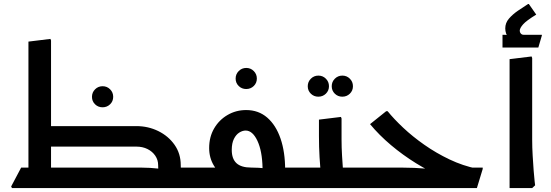

<svg xmlns="http://www.w3.org/2000/svg" viewBox="-20 -957 2806 977"><path d="M501.9 -411Q479.3 -411 463.7 -426.3Q448 -441.7 448 -464.2Q448 -486.8 463.8 -502.5Q479.6 -518.3 502.1 -518.3Q524.7 -518.3 540.3 -502.5Q556 -486.8 556 -464.2Q556 -441.7 540.2 -426.3Q524.4 -411 501.9 -411Z M825 0V-104.3H985.7V0ZM985.7 0V-104.3Q997.7 -104.3 1001.7 -90.4Q1005.7 -76.5 1005.7 -52.9Q1005.7 -30.6 1001.7 -15.3Q997.7 0 985.7 0ZM124.7 0V-745.3L236.7 -759L239.7 -751V0ZM41 0 36.7 -8 87.7 -104.3H239.7V0ZM205 -211V-315.3H586V-211ZM205 0V-104.3H586V0ZM784.7 -117Q784.7 -143 770.2 -164.5Q755.7 -186 730.7 -198.5Q705.7 -211 673.7 -211H528.3V-222L540.3 -315.3H673.7Q734 -315.3 785.5 -290Q837 -264.7 868.3 -220Q899.7 -175.3 899.7 -117ZM396 0 391.7 -8 442.7 -104.3H594.7V0ZM442.7 0V-104.3H693.7Q718.7 -104.3 743.2 -102.8Q767.7 -101.3 783.7 -99.3Q799.7 -97.3 799.7 -97.3V0ZM491.7 -211 487.3 -219 538.3 -315.3H657V-211ZM795.7 0Q791.7 -27 788.2 -57Q784.7 -87 784.7 -117H899.7Q899.7 -87.3 903 -60.3Q906.3 -33.3 909.7 -14L894.7 0Z M1232.9 -504Q1210.3 -504 1194.7 -519.3Q1179 -534.7 1179 -557.2Q1179 -579.8 1194.8 -595.5Q1210.6 -611.3 1233.1 -611.3Q1255.7 -611.3 1271.3 -595.5Q1287 -579.8 1287 -557.2Q1287 -534.7 1271.2 -519.3Q1255.4 -504 1232.9 -504Z M1386.3 0V-104.3H1517V0ZM1517 0V-104.3Q1529 -104.3 1533 -90.3Q1537 -76.3 1537 -52.7Q1537 -30.7 1533 -15.3Q1529 0 1517 0ZM986 0V-104.3H1259.3Q1278.3 -104.3 1296.2 -103.2Q1314 -102 1326 -100.7Q1338 -99.3 1338 -99.3L1316 -86.7Q1316 -90.7 1316 -94Q1316 -97.3 1316 -101.3Q1314.3 -188.7 1289.8 -240.7Q1265.3 -292.7 1230 -292.7Q1214.3 -292.7 1197.8 -282.5Q1181.3 -272.3 1170.3 -250.3Q1159.3 -228.3 1159.3 -194Q1159.3 -148.7 1183.5 -126.5Q1207.7 -104.3 1258.7 -104.3V-27.7Q1189 -27.7 1141 -50.7Q1093 -73.7 1068.7 -113.7Q1044.3 -153.7 1044.3 -203.7Q1044.3 -260 1069.5 -303.3Q1094.7 -346.7 1137.7 -371.8Q1180.7 -397 1232.7 -397Q1295.3 -397 1339.7 -358.7Q1384 -320.3 1407.5 -252Q1431 -183.7 1431 -92Q1432.3 -61.7 1433.7 -39.7Q1435 -17.7 1435.3 -12.7L1423 0ZM986 0Q975 0 970.5 -15.3Q966 -30.7 966 -53.3Q966 -76.3 970.5 -90.3Q975 -104.3 986 -104.3Z M1599.9 -465Q1577.3 -465 1561.7 -480.3Q1546 -495.7 1546 -518.2Q1546 -540.8 1561.8 -556.5Q1577.6 -572.3 1600.1 -572.3Q1622.7 -572.3 1638.3 -556.5Q1654 -540.8 1654 -518.2Q1654 -495.7 1638.2 -480.3Q1622.4 -465 1599.9 -465ZM1721.9 -465Q1699.3 -465 1683.7 -480.3Q1668 -495.7 1668 -518.2Q1668 -540.8 1683.8 -556.5Q1699.6 -572.3 1722.1 -572.3Q1744.7 -572.3 1760.3 -556.5Q1776 -540.8 1776 -518.2Q1776 -495.7 1760.2 -480.3Q1744.4 -465 1721.9 -465Z M1683.7 0V-104.3H1804V0ZM1804 0V-104.3Q1816 -104.3 1820 -90.4Q1824 -76.5 1824 -52.9Q1824 -30.6 1820 -15.3Q1816 0 1804 0ZM1612 0 1615 -42Q1615 -42 1612 -74.5Q1609 -107 1606 -158Q1603 -209 1603 -265V-348.3L1715 -362L1718 -354V-247Q1718 -206 1720.5 -165Q1723 -124 1725.5 -89.5Q1728 -55 1730.5 -34.5Q1733 -14 1733 -14L1718 0ZM1517 0V-104.3H1623V0ZM1517 0Q1506 0 1501.5 -15.4Q1497 -30.9 1497 -53.3Q1497 -76.3 1501.5 -90.3Q1506 -104.3 1517 -104.3Z M2374.3 -10Q2306 -25 2235.3 -54.7Q2164.7 -84.3 2097.2 -126.2Q2029.7 -168 1969.7 -218.5Q1909.7 -269 1863 -325.3L1945.3 -391.3H1952.3Q1984.3 -351.7 2031.8 -307Q2079.3 -262.3 2139.2 -220.3Q2199 -178.3 2267.2 -145.8Q2335.3 -113.3 2408.3 -98.3ZM1804 0V-104.3H2019Q2054 -104.3 2087.5 -102.8Q2121 -101.3 2143.3 -99.3Q2165.7 -97.3 2165.7 -97.3L2259.7 -104.3H2436.3V-97.3L2406.7 0ZM1804 0Q1793 0 1788.5 -15.3Q1784 -30.7 1784 -53.3Q1784 -76.3 1788.5 -90.3Q1793 -104.3 1804 -104.3Z M2568.3 -761Q2551 -786.7 2551 -812.3Q2551 -840.4 2569.6 -862Q2588.2 -883.7 2615.1 -902.2Q2642 -920.7 2667.2 -936.7H2671L2708.7 -882.7Q2658.3 -852 2641.5 -832.8Q2624.7 -813.5 2624.7 -800.7Q2624.7 -792.3 2630.3 -786.2Q2635.9 -780 2644.7 -780ZM2537 -715V-780H2541.3Q2554.3 -780 2565.5 -778.2Q2576.7 -776.3 2576.7 -776.3L2594.7 -780H2737.3V-776.3L2719.3 -715Z M2573 0V-656L2685 -669.7L2688 -661.6V-247.2Q2688 -206 2690.5 -165Q2693 -124 2695.5 -89.5Q2698 -55 2700.5 -34.5Q2703 -14 2703 -14L2688 0Z"/></svg>

Font: Fustat
Style: Regular
Weight: 400
Designer: Mohamed Gaber, Khaled Hosny, Laura Garcia Mut
Foundry: Kief Type Foundry, Alif Type Foundry, Hard Type Foundry
Version: Version 1.007